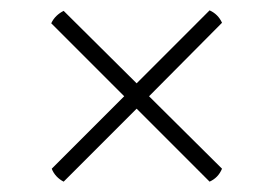

<svg xmlns="http://www.w3.org/2000/svg" viewBox="-20 -538 528 371"><path d="M409 -494C404 -505 396 -513 385 -518L244 -377L103 -517C93 -512 84 -504 79 -493L220 -352L80 -212C84 -201 93 -192 103 -187L244 -328L385 -187C396 -192 404 -200 409 -212L268 -352Z"/></svg>

Font: Arima Koshi ExtraLight
Style: Regular
Weight: 275
Designer: Joana Correia and Natanael Gama
Foundry: NDISCOVER
Version: Version 1.019;PS 001.019;hotconv 1.0.88;makeotf.lib2.5.64775